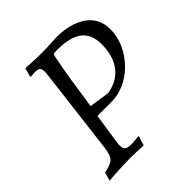

<svg xmlns="http://www.w3.org/2000/svg" viewBox="-179 -763 893 893"><g transform="rotate(-45 267.5 -316.0)"><path d="M127 -640Q126 -640 145 -639Q164 -638 189 -637Q214 -636 232 -636Q242 -636 258.5 -636.5Q275 -637 292 -638Q309 -639 320.5 -639.5Q332 -640 332 -640Q377 -640 414 -630Q451 -620 478.5 -601Q506 -582 520.5 -554Q535 -526 535 -489Q535 -442 515.5 -398.5Q496 -355 463 -320.5Q430 -286 387.5 -266Q345 -246 299 -246H207L184 -92Q180 -64 188.5 -52.5Q197 -41 222 -41Q236 -41 255.5 -43Q275 -45 275 -45Q275 -44 275.5 -43Q276 -42 276 -41L262 3Q262 3 253 2.5Q244 2 230.5 1.5Q217 1 202.5 0.5Q188 0 177 0Q157 0 133 1Q109 2 86.5 3Q64 4 49.5 5.5Q35 7 34 8L46 -35Q90 -43 105.5 -58.5Q121 -74 126 -117L178 -542Q182 -574 176 -585Q170 -596 149 -596Q141 -596 129 -595Q117 -594 117 -594L115 -598ZM317 -286Q385 -297 421 -344Q457 -391 457 -469Q457 -534 416.5 -565Q376 -596 290 -596Q271 -596 268 -594Q265 -592 263 -582Q250 -519 238.5 -445.5Q227 -372 217 -301Z"/></g></svg>

Font: Alegreya
Style: Italic
Weight: 400
Italic angle: -7°
Designer: Juan Pablo del Peral
Foundry: Huerta Tipografica
Version: Version 2.009